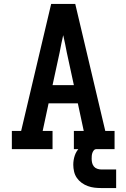

<svg xmlns="http://www.w3.org/2000/svg" viewBox="-20 -755 640 972"><path d="M40 0V-92H87L239 -735H361L513 -92H560V0H354V-92H404L374 -232H226L196 -92H246V0ZM354 -324 318 -490Q314 -512 309.5 -533.5Q305 -555 300 -577Q295 -555 290.5 -533.5Q286 -512 282 -490L246 -324ZM493 197Q475 197 458 195Q441 193 424.5 187Q408 181 393.5 170.5Q379 160 369 145.5Q359 131 355 113.5Q351 96 351 79Q351 55 358.5 32.5Q366 10 382.5 -6.5Q399 -23 422 -30Q445 -37 468 -37V0Q460 0 455 6Q450 12 447.5 19.5Q445 27 444.5 34.5Q444 42 444 49Q444 60 446.5 70Q449 80 455.5 88Q462 96 472.5 99.5Q483 103 493 103H568V197Z"/></svg>

Font: Iosevka Slab Semibold Extended
Style: Regular
Weight: 600
Width: 7
Monospace: yes
Designer: Belleve Invis
Foundry: Belleve Invis
Version: Version 11.1.0; ttfautohint (v1.8.3)